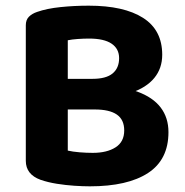

<svg xmlns="http://www.w3.org/2000/svg" viewBox="-20 -642 654 677"><path d="M389 -364V-256H166V-364ZM314 -256 326 -339Q409 -339 464 -319Q519 -299 546.5 -263Q574 -227 574 -176Q574 -79 502 -32Q430 15 297 15Q273 15 242.5 13Q212 11 180.5 6Q149 1 123 -8Q71 -27 71 -75V-553Q71 -572 82 -583Q93 -594 111 -600Q145 -612 193.5 -617Q242 -622 293 -622Q417 -622 484.5 -579Q552 -536 552 -449Q552 -401 524 -367Q496 -333 442.5 -315Q389 -297 313 -297L306 -364Q354 -364 377 -383Q400 -402 400 -437Q400 -470 373.5 -488Q347 -506 294 -506Q275 -506 254 -504.5Q233 -503 219 -500V-111Q236 -107 260.5 -105Q285 -103 307 -103Q357 -103 387.5 -122.5Q418 -142 418 -182Q418 -220 392 -238Q366 -256 314 -256Z"/></svg>

Font: Baloo Bhaijaan 2
Style: Bold
Weight: 700
Designer: Sanskriti Dholi, Noopur Datye and Ek Type
Foundry: Ek Type
Version: Version 1.701